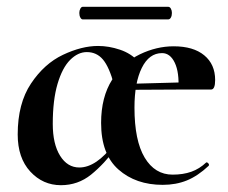

<svg xmlns="http://www.w3.org/2000/svg" viewBox="-20 -531 669 564"><path d="M355 -258Q365 -246 370 -236Q375 -226 375 -215Q375 -118 405 -68Q435 -18 487 -18Q518 -18 542 -26.5Q566 -35 586 -54H587Q590 -54 592.5 -50.5Q595 -47 593 -44Q561 -14 529 -1Q497 12 458 12Q379 12 328 -33Q277 -78 277 -170L336 -299Q336 -283 355 -258ZM332 -284 516 -289V-268L333 -267ZM490 -395Q548 -395 580 -368.5Q612 -342 612 -296Q612 -268 600 -268H504Q507 -318 493.5 -346.5Q480 -375 456 -375Q418 -375 396.5 -331.5Q375 -288 375 -215L277 -170Q277 -246 309.5 -297Q342 -348 391 -371.5Q440 -395 490 -395ZM32 -136Q32 -227 71 -285.5Q110 -344 165 -370Q220 -396 268 -396Q300 -396 332.5 -385Q365 -374 386 -351L315 -282Q301 -334 282.5 -356Q264 -378 235 -378Q209 -378 186 -355Q163 -332 149 -284.5Q135 -237 135 -167Q135 -108 156.5 -73.5Q178 -39 213 -39Q263 -39 315 -108L323 -99Q286 -49 247.5 -18Q209 13 159 13Q106 13 69 -27Q32 -67 32 -136ZM213 -493Q213 -500 216 -505.5Q219 -511 223 -511H474Q479 -511 482 -505.5Q485 -500 485 -493Q485 -485 482 -479.5Q479 -474 474 -474H223Q219 -474 216 -479.5Q213 -485 213 -493Z"/></svg>

Font: Cormorant Infant
Style: Bold
Weight: 700
Designer: Christian Thalmann (Catharsis Fonts)
Foundry: Catharsis Fonts
Version: Version 4.000